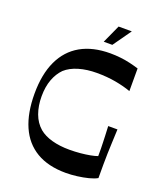

<svg xmlns="http://www.w3.org/2000/svg" viewBox="-159 -975 928 1092"><g transform="rotate(20 305.5 -429.5)"><path d="M370 13Q263 13 191.5 -29.5Q120 -72 84.5 -153Q49 -234 49 -350Q49 -468 87 -549Q125 -630 198 -671.5Q271 -713 377 -713Q407 -713 438.5 -709.5Q470 -706 499.5 -699Q529 -692 551 -685V-548Q510 -563 457 -572.5Q404 -582 343 -582Q283 -582 234 -567.5Q185 -553 154 -525Q125 -496 108.5 -452Q92 -408 92 -350Q92 -292 109 -245.5Q126 -199 161 -169Q191 -144 238 -131Q285 -118 344 -118Q378 -118 410 -121Q442 -124 468.5 -129Q495 -134 511 -140Q511 -166 511 -185Q511 -204 510 -223Q509 -242 508.5 -264.5Q508 -287 506 -320H562Q560 -274 558.5 -238.5Q557 -203 556 -171.5Q555 -140 555 -105Q555 -70 555 -23Q536 -12 504.5 -4Q473 4 437.5 8.5Q402 13 370 13ZM318 -762 368 -872H448L370 -762Z"/></g></svg>

Font: Ojuju SemiBold
Style: Regular
Weight: 600
Designer: Chisaokwu Joboson, Mirko Velimirovic
Foundry: Udi Foundry
Version: Version 1.000